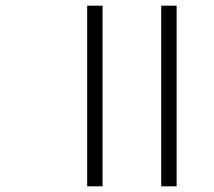

<svg xmlns="http://www.w3.org/2000/svg" viewBox="-20 -654 750 674"><path d="M286 0ZM286 -634H340V0H286ZM546 -634H600V0H546Z"/></svg>

Font: Biryani UltraLight
Style: Regular
Weight: 250
Designer: Dan Reynolds and Mathieu Réguer
Foundry: Dan Reynolds and Mathieu Réguer
Version: Version 1.003; ttfautohint (v1.1) -l 5 -r 5 -G 72 -x 0 -D la